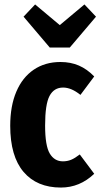

<svg xmlns="http://www.w3.org/2000/svg" viewBox="-20 -827 452 864"><path d="M404 -483 342 -400Q301 -433 264 -433Q223 -433 203 -395.5Q183 -358 183 -262Q183 -171 204 -136Q225 -101 263 -101Q283 -101 300 -108Q317 -115 339 -132L404 -45Q339 17 254 17Q146 17 86 -53.5Q26 -124 26 -261Q26 -350 53.5 -414.5Q81 -479 132 -513.5Q183 -548 252 -548Q298 -548 335 -532Q372 -516 404 -483ZM360 -807 412 -752 294 -613H204L86 -752L138 -807L249 -714Z"/></svg>

Font: Fira Sans Extra Condensed
Style: Bold
Weight: 700
Width: 1
Designer: Carrois Corporate & Edenspiekermann AG
Foundry: Carrois Corporate GbR & Edenspiekermann AG
Version: Version 4.203